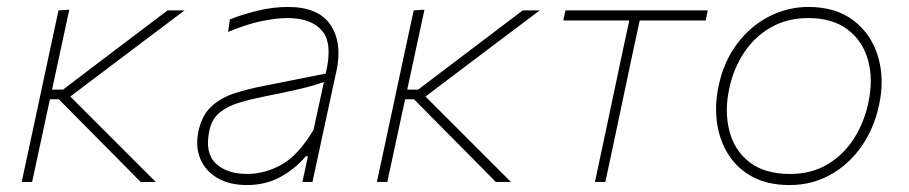

<svg xmlns="http://www.w3.org/2000/svg" viewBox="-20 -524 2619 553"><path d="M42.5 0Q54.5 -56.5 65.8 -108.5Q77 -160.5 90 -221L100.5 -270.5Q113.5 -331.5 125 -384.8Q136.5 -438 148.5 -494L179.5 -496Q167.5 -440 155.8 -386Q144 -332 131 -271L130 -266H161.5L267 -346Q316 -383 365 -420.2Q414 -457.5 462.5 -494H511.5Q455 -451.5 398.2 -408.8Q341.5 -366 284.5 -323L182.5 -246L428.5 0H385Q348.5 -37 312.5 -73.5Q276.5 -110 239.5 -147L149.5 -238H124L120 -220.5Q107 -160 95.8 -108.2Q84.5 -56.5 72.5 0Z M691 9Q641.5 9 606.8 -11Q572 -31 557 -66.5Q542 -102 552 -148Q562.5 -194.5 590.8 -219.2Q619 -244 657.5 -256Q696 -268 737 -276L918 -312Q939 -398.5 907.8 -435.2Q876.5 -472 808 -472Q776.5 -472 733.5 -463.2Q690.5 -454.5 637 -432L642 -468Q673.5 -481 719.2 -492.5Q765 -504 809 -504Q897 -504 931.8 -452.5Q966.5 -401 949 -319Q944.5 -298 938.5 -271.5Q932.5 -245 925.5 -211L909.5 -137Q903 -107 895.8 -73.5Q888.5 -40 880 0H851L867 -74H861Q829 -36.5 786.8 -13.8Q744.5 9 691 9ZM692 -23Q742.5 -23 790.8 -49.8Q839 -76.5 883 -150L913 -288Q902.5 -284 885.5 -278.8Q868.5 -273.5 834.8 -265.8Q801 -258 741 -246Q703 -238.5 669.5 -228.5Q636 -218.5 613 -200Q590 -181.5 583 -148Q569.5 -83.5 601.5 -53.2Q633.5 -23 692 -23Z M1065.5 0Q1077.5 -56.5 1088.8 -108.5Q1100 -160.5 1113 -221L1123.5 -270.5Q1136.5 -331.5 1148 -384.8Q1159.5 -438 1171.5 -494L1202.5 -496Q1190.5 -440 1178.8 -386Q1167 -332 1154 -271L1153 -266H1184.5L1290 -346Q1339 -383 1388 -420.2Q1437 -457.5 1485.5 -494H1534.5Q1478 -451.5 1421.2 -408.8Q1364.5 -366 1307.5 -323L1205.5 -246L1451.5 0H1408Q1371.5 -37 1335.5 -73.5Q1299.5 -110 1262.5 -147L1172.5 -238H1147L1143 -220.5Q1130 -160 1118.8 -108.2Q1107.5 -56.5 1095.5 0Z M1693.5 0Q1705.5 -56.5 1716.8 -108.8Q1728 -161 1740.5 -221L1751 -270.5Q1762.5 -325.5 1772.2 -371Q1782 -416.5 1792.5 -465H1602.5L1608.5 -494H2018.5L2012.5 -465H1822.5Q1812 -416.5 1802.2 -371Q1792.5 -325.5 1781 -270.5L1770.5 -221Q1758 -161 1746.8 -108.8Q1735.5 -56.5 1723.5 0Z M2254 9Q2192.5 9 2148.5 -14.2Q2104.5 -37.5 2078.8 -77.5Q2053 -117.5 2045.5 -168Q2038 -218.5 2049 -273Q2064 -346.5 2103.2 -398.2Q2142.5 -450 2196 -477Q2249.5 -504 2308 -504Q2388 -504 2439 -464.5Q2490 -425 2509 -360.8Q2528 -296.5 2512 -222Q2497.5 -154 2461 -102Q2424.5 -50 2371.5 -20.5Q2318.5 9 2254 9ZM2256 -23Q2317 -23 2363.2 -50.5Q2409.5 -78 2439.2 -124.5Q2469 -171 2481 -228Q2495.5 -296 2480 -351.2Q2464.5 -406.5 2421 -439.2Q2377.5 -472 2308 -472Q2247.5 -472 2200.5 -445.2Q2153.5 -418.5 2122.8 -372Q2092 -325.5 2080 -267Q2066.5 -202.5 2080.8 -146.8Q2095 -91 2138.5 -57Q2182 -23 2256 -23Z"/></svg>

Font: Commissioner Thin
Style: Italic
Weight: 100
Italic angle: -12°
Designer: Kostas Bartsokas
Foundry: Kostas Bartsokas
Version: Version 1.000; ttfautohint (v1.8.3)